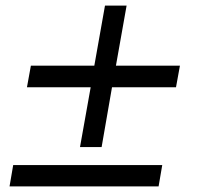

<svg xmlns="http://www.w3.org/2000/svg" viewBox="-20 -664 746 684"><path d="M265 -140 303 -353H76L90 -430H316L354 -644H431L393 -430H621L607 -353H379L342 -140ZM14 0 27 -76H558L545 0Z"/></svg>

Font: Archivo Expanded
Style: Italic
Weight: 400
Width: 7
Italic angle: -10°
Designer: Hector Gatti
Foundry: Omnibus-Type
Version: Version 2.001